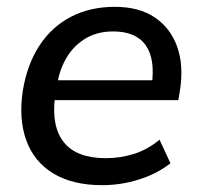

<svg xmlns="http://www.w3.org/2000/svg" viewBox="-20 -533 586 562"><path d="M279 9Q193 9 136.5 -25Q80 -59 57 -122Q34 -185 47 -269Q60 -346 96 -400.5Q132 -455 188 -484Q244 -513 316 -513Q387 -513 433 -482Q479 -451 498.5 -396.5Q518 -342 507 -270L502 -240H123L132 -298H442L424 -283Q435 -360 406.5 -400.5Q378 -441 311 -441Q264 -441 229 -419.5Q194 -398 173 -361Q152 -324 146 -277L141 -249Q130 -163 167 -116.5Q204 -70 290 -70Q332 -70 372 -82.5Q412 -95 447 -124L479 -55Q439 -24 386.5 -7.5Q334 9 279 9Z"/></svg>

Font: Mulish ExtraLight SemiBold
Style: Italic
Weight: 600
Italic angle: -9°
Version: Version 3.603